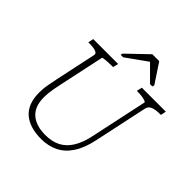

<svg xmlns="http://www.w3.org/2000/svg" viewBox="-240 -1100 1298 1298"><g transform="rotate(45 409.0 -451.5)"><path d="M189 -352Q180 -311 175 -283Q170 -255 168 -235Q166 -215 166 -196Q166 -151 179 -118Q192 -85 216.5 -64Q241 -43 275.5 -32.5Q310 -22 354 -22Q417 -22 462.5 -45.5Q508 -69 539 -119Q570 -169 586 -248L672 -651Q673 -657 660 -661.5Q647 -666 627.5 -668.5Q608 -671 589 -671H580L589 -710H818L810 -671H799Q762 -671 736 -661.5Q710 -652 704 -626L622 -242Q603 -151 565.5 -93.5Q528 -36 474 -9.5Q420 17 352 17Q298 17 255 4Q212 -9 182 -35Q152 -61 136.5 -101Q121 -141 121 -195Q121 -212 122.5 -232Q124 -252 129.5 -281Q135 -310 144 -354L204 -635Q208 -650 198 -657.5Q188 -665 170 -668Q152 -671 127 -671H116L124 -710H362L353 -671H344Q325 -671 304.5 -670Q284 -669 270 -667Q256 -665 255 -661ZM545 -920H479L334 -781L330 -766H354L528 -890H487L611 -766H633L637 -781Z"/></g></svg>

Font: Roboto Serif Thin
Style: Italic
Weight: 250
Italic angle: -10°
Version: Version 1.007